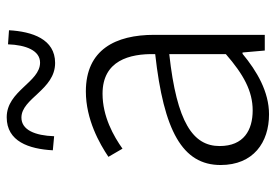

<svg xmlns="http://www.w3.org/2000/svg" viewBox="-148 -682 842 587"><g transform="rotate(-90 273.5 -388.0)"><path d="M218 13C287 13 350 -24 403 -68H407L413 0H461V-338C461 -456 416 -547 288 -547C202 -547 128 -505 88 -478L113 -435C151 -462 211 -496 281 -496C382 -496 404 -414 402 -335C168 -309 63 -252 63 -135C63 -35 132 13 218 13ZM230 -37C170 -37 121 -64 121 -138C121 -219 192 -269 402 -292V-119C340 -65 289 -37 230 -37ZM375 -641C448 -641 471 -711 475 -782L432 -785C430 -730 413 -687 376 -687C316 -687 290 -789 209 -789C135 -789 112 -721 108 -648L151 -644C153 -702 170 -744 208 -744C267 -744 293 -641 375 -641Z"/></g></svg>

Font: GenYoGothic2 TW L
Style: Regular
Weight: 300
Version: Version 2.100;PS 2.1;hotconv 16.6.51;makeotf.lib2.5.65220 DE